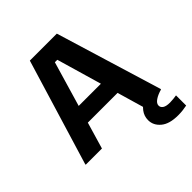

<svg xmlns="http://www.w3.org/2000/svg" viewBox="-224 -789 1103 1103"><g transform="rotate(-45 327.5 -237.5)"><path d="M138.3 0H6.7V-5L202.5 -650H421.7L618.3 -5V0H475L317.5 -541.7H297.5ZM445.8 -162.5H169.2L198.3 -267.5H416.7ZM583.3 175Q512.5 175 476.7 145Q440.8 115 440.8 72.5Q440.8 39.2 460.8 12.9Q480.8 -13.3 513.3 -29.2L618.3 -5V0Q585 9.2 563.8 23.8Q542.5 38.3 542.5 55.8Q542.5 70.8 556.7 80.4Q570.8 90 601.7 90Q615 90 629.6 88.3Q644.2 86.7 655 85V167.5Q639.2 170.8 620.8 172.9Q602.5 175 583.3 175Z"/></g></svg>

Font: Familjen Grotesk Variable
Style: Regular
Weight: 400
Designer: Anders Wikstroem, Jonas Baeckman, Matilda Gysing, Kristian Moeller
Foundry: Familjen STHLM AB
Version: Version 2.000